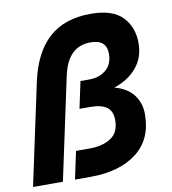

<svg xmlns="http://www.w3.org/2000/svg" viewBox="-92 -791 773 861"><g transform="rotate(-10 294.5 -360.0)"><path d="M-11 0 88 -463Q116 -591 187 -655.5Q258 -720 378 -720Q477 -720 522 -673.5Q567 -627 567 -554Q567 -486 527 -440.5Q487 -395 425 -376Q484 -360 512 -322.5Q540 -285 540 -235Q540 -120 461.5 -60Q383 0 251 0H180L207 -126H271Q328 -126 366 -150.5Q404 -175 404 -232Q404 -272 379.5 -290.5Q355 -309 303 -309H255L281 -431H322Q367 -431 397.5 -456.5Q428 -482 428 -530Q428 -594 355 -594Q251 -594 224 -463L125 0Z"/></g></svg>

Font: Geist Mono
Style: Bold Italic
Weight: 700
Italic angle: -12°
Monospace: yes
Designer: Basement.studio, Andrés Briganti, Mateo Zaragoza
Foundry: Basement.studio, Vercel, Andrés Briganti, Guido Ferreyra, Mateo Zaragoza
Version: Version 1.500; ttfautohint (v1.8.4.7-5d5b)